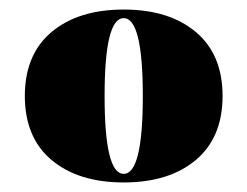

<svg xmlns="http://www.w3.org/2000/svg" viewBox="-20 -742 518 402"><path d="M446 -541Q446 -454 390 -407Q334 -360 239 -360Q144 -360 88 -407Q32 -454 32 -541Q32 -628 88 -675Q144 -722 239 -722Q334 -722 390 -675Q446 -628 446 -541ZM199 -541Q199 -378 239 -378Q279 -378 279 -541Q279 -704 239 -704Q199 -704 199 -541Z"/></svg>

Font: Playfair Display SC Black
Style: Regular
Weight: 900
Designer: Claus Eggers Sørensen
Foundry: Claus Eggers Sørensen
Version: Version 1.200; ttfautohint (v1.6)